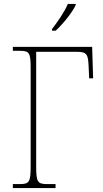

<svg xmlns="http://www.w3.org/2000/svg" viewBox="-20 -951 522 971"><path d="M243 -796H262C302 -833 348 -892 363 -926V-931H323C306 -890 270 -839 243 -804ZM45 0H261V-20H219C170 -20 163 -31 163 -108V-689H368C420 -689 425 -675 428 -620L431 -555H451L446 -714H45V-694H81C129 -694 135 -683 135 -606V-108C135 -31 128 -20 80 -20H45Z"/></svg>

Font: Noto Serif SemiCondensed Thin
Style: Regular
Weight: 100
Width: 4
Designer: Monotype Design Team
Foundry: Monotype Imaging Inc.
Version: Version 2.015